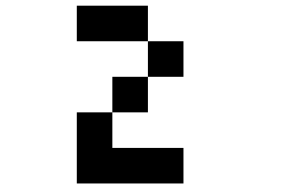

<svg xmlns="http://www.w3.org/2000/svg" viewBox="-20 -895 1040 675"><path d="M395 -250V-247.5ZM395 -247.5V-240ZM250 -875H500V-750H250ZM500 -750H625V-625H500ZM500 -625V-500H375V-625ZM375 -500V-375H625V-250H250V-500Z"/></svg>

Font: Dogica
Style: Regular
Weight: 400
Monospace: yes
Designer: Roberto Mocci
Version: Version 001.012